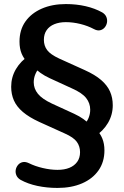

<svg xmlns="http://www.w3.org/2000/svg" viewBox="-20 -735 610 945"><path d="M263 190Q211 190 164 180Q117 170 81 150Q66 141 60.5 127.5Q55 114 57.5 100.5Q60 87 69 76.5Q78 66 91.5 63Q105 60 122 68Q152 83 190.5 92Q229 101 263 101Q297 101 321.5 91Q346 81 360 61.5Q374 42 374 14Q374 -15 358 -37Q342 -59 299 -78L173 -135Q123 -158 92.5 -184Q62 -210 48.5 -240.5Q35 -271 35 -308Q35 -355 58.5 -395Q82 -435 125 -463L115 -429Q97 -446 86.5 -471Q76 -496 76 -530Q76 -588 105 -629Q134 -670 185.5 -692.5Q237 -715 304 -715Q356 -715 401.5 -704.5Q447 -694 483 -674Q498 -665 503.5 -651.5Q509 -638 506.5 -624Q504 -610 495 -599.5Q486 -589 472.5 -586Q459 -583 442 -592Q412 -608 375.5 -617Q339 -626 304 -626Q272 -626 247.5 -616Q223 -606 209.5 -586.5Q196 -567 196 -539Q196 -510 212 -488.5Q228 -467 271 -447L397 -390Q448 -367 478 -341Q508 -315 521.5 -284.5Q535 -254 535 -217Q535 -170 511.5 -130Q488 -90 445 -62L455 -96Q473 -79 483.5 -53.5Q494 -28 494 5Q494 62 465 103.5Q436 145 384 167.5Q332 190 263 190ZM146 -330Q146 -299 166.5 -273.5Q187 -248 236 -225L345 -175Q371 -163 390.5 -149Q410 -135 422 -122L391 -118Q408 -135 416 -154.5Q424 -174 424 -195Q424 -227 404 -252.5Q384 -278 334 -300L225 -350Q199 -362 179.5 -376Q160 -390 148 -403L179 -407Q163 -391 154.5 -371Q146 -351 146 -330Z"/></svg>

Font: Nunito
Style: Bold
Weight: 700
Designer: Vernon Adams
Foundry: Vernon Adams
Version: Version 3.602